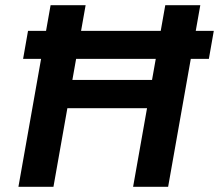

<svg xmlns="http://www.w3.org/2000/svg" viewBox="-20 -720 844 740"><path d="M69 -493 88 -601H804L785 -493ZM493 0 617 -700H752L628 0ZM51 0 175 -700H310L186 0ZM222 -303 241 -412H588L569 -303Z"/></svg>

Font: DM Sans 9pt
Style: Bold Italic
Weight: 700
Italic angle: -10°
Version: Version 4.004;gftools[0.9.30]